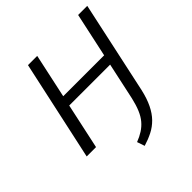

<svg xmlns="http://www.w3.org/2000/svg" viewBox="-226 -820 1191 1191"><g transform="rotate(-45 369.0 -225.0)"><path d="M364 208 347 158Q381 145 407.5 128Q434 111 454.5 87Q475 63 490 27.5Q505 -8 516 -56L646 -658H726L595 -51Q581 11 559.5 55Q538 99 509 128.5Q480 158 443.5 176.5Q407 195 364 208ZM63 0 206 -658H287L145 0ZM154 -300 169 -367H639L624 -300Z"/></g></svg>

Font: Ysabeau Office Medium
Style: Italic
Weight: 500
Italic angle: -12°
Designer: Christian Thalmann (Catharsis Fonts)
Version: Version 2.001;gftools[0.9.30]; featfreeze: tnum,lnum,ss02